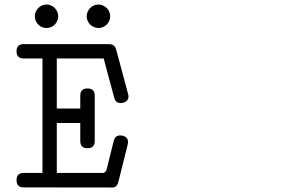

<svg xmlns="http://www.w3.org/2000/svg" viewBox="-20 -813 1244 850"><path d="M85 -554.2Q53.2 -554.2 53.2 -585.9Q53.2 -617.7 85 -617.7H463.4Q487.8 -617.7 494.6 -592.8L546.9 -397.5Q548.8 -391.6 548.8 -384.8Q548.8 -373.5 539.6 -365.2Q530.3 -356.9 512.2 -356.9Q491.7 -356.9 485.4 -381.3L439 -554.2H231.4V-332.5H335.4V-389.6Q335.4 -421.4 367.2 -421.4Q399.4 -421.4 399.4 -389.6V-189Q399.4 -156.7 367.2 -156.7Q335.4 -156.7 335.4 -189V-268.6H231.4V-47.4H438Q442.4 -47.4 450.7 -57.6L483.4 -189Q489.3 -213.4 511.7 -213.4Q529.3 -213.4 538.1 -204.8Q546.9 -196.3 546.9 -185.1Q546.9 -179.2 545.4 -173.3L503.9 -7.3Q498 17.1 476.6 17.1L85 16.6Q53.2 16.6 53.2 -15.1Q53.2 -47.4 85 -47.4H168V-554.2ZM186 -793Q196.8 -793 206.1 -788.8Q215.3 -784.7 222.4 -777.6Q229.5 -770.5 233.6 -761.2Q237.8 -752 237.8 -741.2Q237.8 -730.5 233.6 -720.9Q229.5 -711.4 222.4 -704.3Q215.3 -697.3 205.8 -693.1Q196.3 -689 186 -689Q175.8 -689 166.3 -692.9Q156.7 -696.8 149.7 -703.9Q142.6 -710.9 138.4 -720.5Q134.3 -730 134.3 -741.2Q134.3 -752 138.4 -761.2Q142.6 -770.5 149.7 -777.6Q156.7 -784.7 166 -788.8Q175.3 -793 186 -793ZM416 -793Q426.8 -793 436 -788.8Q445.3 -784.7 452.4 -777.6Q459.5 -770.5 463.6 -761.2Q467.8 -752 467.8 -741.2Q467.8 -730.5 463.6 -720.9Q459.5 -711.4 452.4 -704.3Q445.3 -697.3 435.8 -693.1Q426.3 -689 416 -689Q404.8 -689 395.3 -693.4Q385.7 -697.8 378.7 -704.8Q371.6 -711.9 367.7 -721.4Q363.8 -731 363.8 -741.2Q363.8 -751.5 367.9 -760.7Q372.1 -770 378.9 -777.3Q385.7 -784.7 395.3 -788.8Q404.8 -793 416 -793Z"/></svg>

Font: Erica Type
Style: Italic
Weight: 400
Monospace: yes
Designer: Peter Wiegel
Foundry: Peter Wiegel
Version: Version 1.000 2010 initial release